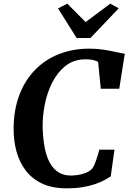

<svg xmlns="http://www.w3.org/2000/svg" viewBox="-20 -1016 698 1044"><path d="M342 8Q263.5 8 208.8 -18Q154 -44 120 -88.8Q86 -133.5 70.2 -190.5Q54.5 -247.5 54 -309.5Q53.5 -413 83.5 -494.8Q113.5 -576.5 168.8 -634Q224 -691.5 299.8 -721.5Q375.5 -751.5 466.5 -751.5Q508.5 -751.5 545.8 -745.5Q583 -739.5 612 -732.8Q641 -726 658.5 -724L628.5 -533.5H528L513.5 -680Q505.5 -684 495.8 -687Q486 -690 473.8 -691.8Q461.5 -693.5 445 -693.5Q382.5 -693.5 337.8 -658.8Q293 -624 264.5 -568Q236 -512 223.2 -446.5Q210.5 -381 212 -319Q214 -261 223 -213.5Q232 -166 250.2 -132.2Q268.5 -98.5 296.8 -80Q325 -61.5 365 -61.5Q380 -61.5 401.2 -64.2Q422.5 -67 444.5 -75.2Q466.5 -83.5 483 -101Q489 -110.5 494 -122Q499 -133.5 503.5 -146.8Q508 -160 512.2 -174.2Q516.5 -188.5 520 -202H602.5L582 -56.5Q568 -47.5 547.2 -36.2Q526.5 -25 497.5 -15Q468.5 -5 430 1.5Q391.5 8 342 8ZM396.5 -809.5 295.5 -970.5 346 -996Q371 -971 395.8 -946Q420.5 -921 445.5 -896Q479 -921 512.5 -946Q546 -971 579.5 -996L625.5 -971L472 -809.5Z"/></svg>

Font: Merriweather Light 18pt
Style: Bold Italic
Weight: 700
Italic angle: -7.8°
Version: Version 2.101